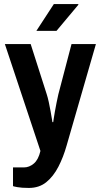

<svg xmlns="http://www.w3.org/2000/svg" viewBox="-20 -743 496 945"><path d="M122 182Q86 182 65 178Q44 174 44 173V81H98Q124 81 146.5 62Q169 43 179 0L4 -526H131L210 -279Q215 -264 220 -241Q225 -218 229 -195.5Q233 -173 235.5 -157.5Q238 -142 238 -142H242Q242 -142 244 -156.5Q246 -171 250 -193Q254 -215 258.5 -238Q263 -261 267 -278L332 -526H452L308 -27Q292 30 267.5 77.5Q243 125 208 153.5Q173 182 122 182ZM159 -591 245 -723H365L366 -720L258 -591Z"/></svg>

Font: Archivo Narrow
Style: Bold
Weight: 700
Designer: Hector Gatti
Foundry: Omnibus-Type
Version: Version 3.002